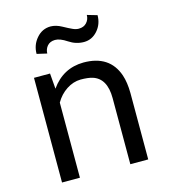

<svg xmlns="http://www.w3.org/2000/svg" viewBox="-112 -847 825 936"><g transform="rotate(-15 300.0 -379.0)"><path d="M520 -335.4V0H429.7V-333.5Q429.7 -433.6 361.3 -454.6Q338.9 -461.4 301.8 -461.4Q264.6 -460.9 230.5 -438.5Q196.3 -416 175.3 -378.9V0H85V-528.3H166L172.4 -450.2Q233.4 -537.1 336.9 -538.1Q468.8 -538.1 506.8 -426.8Q519.5 -388.7 520 -335.4ZM178.2 -626 127.4 -637.7Q127.4 -682.6 156.2 -715.8Q185.1 -749.5 228 -749.5Q254.9 -749 283.2 -733.4Q311.5 -717.8 328.1 -710.4Q343.8 -703.1 358.4 -703.1Q383.8 -703.1 398.4 -719.2Q413.1 -735.4 413.1 -757.8L463.4 -743.2Q463.4 -698.2 435.1 -666Q406.7 -633.8 366.2 -633.8Q326.2 -633.8 291 -657.2Q255.9 -680.7 231 -680.2Q206.1 -679.7 192.4 -664.1Q178.7 -648.4 178.2 -626Z"/></g></svg>

Font: RobotoMono-Regular
Style: Regular
Weight: 400
Designer: Google
Version: Version 2.000985; 2015; ttfautohint (v1.3)